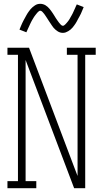

<svg xmlns="http://www.w3.org/2000/svg" viewBox="-20 -985 540 1005"><path d="M19 0V-37H74V-698H19V-735H132L368 -111L386 -64V-698H330V-735H481V-698H426V0H368L114 -671V-37H170V0ZM309 -813Q302 -813 295 -815Q288 -817 282 -821Q276 -825 270.5 -829.5Q265 -834 260.5 -839.5Q256 -845 252 -851Q248 -857 244 -863Q240 -869 236 -875Q232 -881 228 -887.5Q224 -894 219.5 -900.5Q215 -907 211.5 -912Q208 -917 202 -923Q196 -929 191 -929Q187 -929 184 -926.5Q181 -924 178 -921.5Q175 -919 171.5 -914Q168 -909 166 -907Q164 -905 162.5 -902.5Q161 -900 159 -897.5Q157 -895 155.5 -892Q154 -889 152 -886Q150 -883 148 -879.5Q146 -876 144 -872Q142 -868 140 -864Q138 -860 136 -855.5Q134 -851 132 -846.5Q130 -842 127.5 -837Q125 -832 123 -827Q121 -822 118 -816L82 -830Q86 -840 89.5 -848.5Q93 -857 96.5 -864.5Q100 -872 104 -879.5Q108 -887 111.5 -893Q115 -899 118 -905Q121 -911 124.5 -916Q128 -921 131.5 -926Q135 -931 140 -937Q145 -943 150.5 -947.5Q156 -952 162.5 -956.5Q169 -961 176 -963Q183 -965 191 -965Q198 -965 205 -963Q212 -961 218 -957.5Q224 -954 229.5 -949Q235 -944 239.5 -938.5Q244 -933 248 -927.5Q252 -922 256 -916Q260 -910 264 -903.5Q268 -897 272 -890.5Q276 -884 280.5 -878Q285 -872 288.5 -867Q292 -862 298 -856Q304 -850 309 -850Q313 -850 316 -852.5Q319 -855 322 -857.5Q325 -860 328.5 -864.5Q332 -869 334 -871Q336 -873 337.5 -875.5Q339 -878 341 -880.5Q343 -883 344.5 -886Q346 -889 348 -892.5Q350 -896 352 -899.5Q354 -903 356 -906.5Q358 -910 360 -914Q362 -918 364 -922.5Q366 -927 368 -931.5Q370 -936 372.5 -941Q375 -946 377 -951.5Q379 -957 382 -962L418 -948Q414 -939 410.5 -930Q407 -921 403.5 -913.5Q400 -906 396 -899Q392 -892 388.5 -885.5Q385 -879 382 -873Q379 -867 375.5 -862Q372 -857 368.5 -852Q365 -847 360 -841Q355 -835 349.5 -830.5Q344 -826 337.5 -822Q331 -818 324 -815.5Q317 -813 309 -813Z"/></svg>

Font: Iosevka Curly Slab Extralight
Style: Regular
Weight: 200
Monospace: yes
Designer: Belleve Invis
Foundry: Belleve Invis
Version: Version 22.1.2; ttfautohint (v1.8.4)